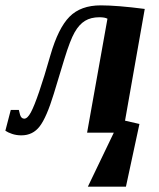

<svg xmlns="http://www.w3.org/2000/svg" viewBox="-54 -490 587 709"><path d="M342.8 -420.9Q333 -426.3 313 -426.3Q281.7 -426.3 260 -413.1Q238.3 -399.9 221.7 -370.8Q205.1 -341.8 184.1 -273.4L144.5 -143.1Q118.2 -57.1 92.8 -23.7Q67.4 9.8 24.9 9.8Q6.3 9.8 -9.5 4.4Q-25.4 -1 -34.2 -7.3L-14.2 -84H15.6L20 -66.4Q24.4 -51.8 35.6 -51.8Q47.4 -51.8 59.8 -74.7Q72.3 -97.7 90.8 -151.9Q109.4 -206.1 132.3 -286.6Q161.1 -386.2 202.6 -428.2Q244.1 -470.2 317.9 -470.2Q378.4 -470.2 480.5 -457L407.7 -44.4L460.9 -32.2L411.1 199.2H270.5L366.2 0H267.6Z"/></svg>

Font: Liberation Serif
Style: Bold Italic
Weight: 700
Italic angle: -16.333°
Designer: Steve Matteson
Foundry: Ascender Corporation
Version: Version 2.1.5